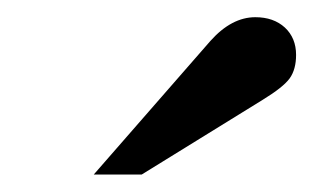

<svg xmlns="http://www.w3.org/2000/svg" viewBox="-20 -718 373 221"><path d="M87.9 -517.1 222.2 -670.9Q246.6 -698.2 273.9 -698.2Q294.9 -698.2 307.9 -686.3Q320.8 -674.3 320.8 -654.8Q320.8 -638.2 313.5 -627.9Q306.2 -617.7 282.2 -603L143.1 -517.1Z"/></svg>

Font: Accordance
Style: Bold
Weight: 700
Version: Version 1.2 (build January 31, 2020) Miklal Software Solutio